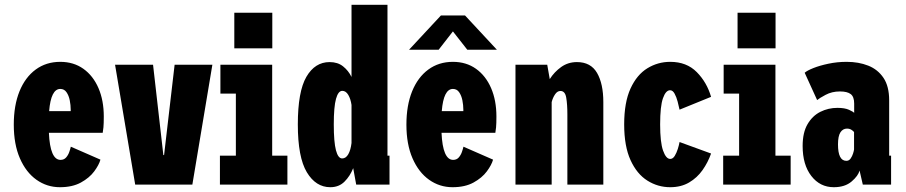

<svg xmlns="http://www.w3.org/2000/svg" viewBox="-20 -770 3778 801"><path d="M230 11Q176 11 132.2 -20Q88.5 -51 63 -109.5Q37.5 -168 37.5 -250Q37.5 -330 61.2 -388.8Q85 -447.5 128.8 -479.8Q172.5 -512 231.5 -512Q287 -512 327.8 -483Q368.5 -454 390.8 -402.5Q413 -351 413 -284Q413 -254 411.5 -238.5Q410 -223 408.5 -216H184Q189 -103 232.5 -103Q247 -103 255.8 -113Q264.5 -123 269 -136Q273.5 -149 275.5 -158L399 -104Q393 -82 373 -55Q353 -28 317.5 -8.5Q282 11 230 11ZM231.5 -399Q192.5 -399 185 -306.5H275V-312.5Q275 -331.5 271 -351.5Q267 -371.5 257.5 -385.2Q248 -399 231.5 -399Z M544 0 460 -500H618.5L661.5 -123H664.5L708.5 -500H866L782.5 0Z M957.5 -717H1116V-568.5H957.5ZM897.5 0V-120.5H964V-379.5H899.5V-500H1115.5V-120.5H1179V0Z M1358 11Q1297.5 11 1260 -51.5Q1222.5 -114 1222.5 -251Q1222.5 -388 1258.2 -449.5Q1294 -511 1355 -511Q1389 -511 1411.2 -493.2Q1433.5 -475.5 1446.5 -449V-750H1596.5V-120.5H1605V0H1466L1453.5 -68.5Q1440.5 -35.5 1417.2 -12.2Q1394 11 1358 11ZM1372.5 -251Q1372.5 -177.5 1381.5 -143.2Q1390.5 -109 1407.5 -109Q1423 -109 1433 -126.5Q1443 -144 1446.5 -173.5V-332Q1443 -357 1433 -374Q1423 -391 1408 -391Q1391 -391 1381.8 -357.8Q1372.5 -324.5 1372.5 -251Z M1868 11Q1814 11 1770.2 -20Q1726.5 -51 1701 -109.5Q1675.5 -168 1675.5 -250Q1675.5 -330 1699.2 -388.8Q1723 -447.5 1766.8 -479.8Q1810.5 -512 1869.5 -512Q1925 -512 1965.8 -483Q2006.5 -454 2028.8 -402.5Q2051 -351 2051 -284Q2051 -254 2049.5 -238.5Q2048 -223 2046.5 -216H1822Q1827 -103 1870.5 -103Q1885 -103 1893.8 -113Q1902.5 -123 1907 -136Q1911.5 -149 1913.5 -158L2037 -104Q2031 -82 2011 -55Q1991 -28 1955.5 -8.5Q1920 11 1868 11ZM1869.5 -399Q1830.5 -399 1823 -306.5H1913V-312.5Q1913 -331.5 1909 -351.5Q1905 -371.5 1895.5 -385.2Q1886 -399 1869.5 -399ZM1686.5 -562.5 1819.5 -705.5H1920L2053 -562.5H1929.5L1869.5 -639L1810 -562.5Z M2130.5 0V-500H2263L2273.5 -440Q2292.5 -470 2321.2 -490.5Q2350 -511 2387 -511Q2444.5 -511 2470.8 -465.8Q2497 -420.5 2497 -344V0H2347V-293Q2347 -335 2342.2 -362.8Q2337.5 -390.5 2318 -390.5Q2305 -390.5 2295.5 -376.2Q2286 -362 2281.5 -344V0Z M2776 11Q2724.5 11 2680.8 -16.5Q2637 -44 2610.5 -102Q2584 -160 2584 -251Q2584 -343 2610.5 -400.8Q2637 -458.5 2680.8 -485.2Q2724.5 -512 2776 -512Q2844.5 -512 2886.8 -469.2Q2929 -426.5 2946.5 -366L2815 -312.5Q2812 -327 2807 -346.2Q2802 -365.5 2794.2 -379.5Q2786.5 -393.5 2775.5 -393.5Q2757.5 -393.5 2745.8 -360.2Q2734 -327 2734 -251Q2734 -176.5 2746.2 -141.8Q2758.5 -107 2776 -107Q2787 -107 2794.8 -119.5Q2802.5 -132 2807.8 -148.8Q2813 -165.5 2815 -177.5L2946.5 -129.5Q2933.5 -92.5 2911 -60.5Q2888.5 -28.5 2855 -8.8Q2821.5 11 2776 11Z M3057 -717H3215.5V-568.5H3057ZM2997 0V-120.5H3063.5V-379.5H2999V-500H3215V-120.5H3278.5V0Z M3458.5 11Q3401 11 3364.8 -35.8Q3328.5 -82.5 3328.5 -161Q3328.5 -217 3349 -252Q3369.5 -287 3402.5 -303.5Q3435.5 -320 3473.5 -320Q3504 -320 3521.8 -312Q3539.5 -304 3543.5 -299V-338Q3543.5 -366.5 3529 -377.5Q3514.5 -388.5 3484 -388.5Q3450.5 -388.5 3424 -374.2Q3397.5 -360 3389 -352.5L3337 -466.5Q3347 -475.5 3373.2 -486Q3399.5 -496.5 3436 -504.2Q3472.5 -512 3512.5 -512Q3562 -512 3602 -496.2Q3642 -480.5 3665.8 -445.2Q3689.5 -410 3689.5 -351.5V-120.5H3697.5V0H3579.5L3566 -58.5Q3560.5 -36.5 3532.8 -12.8Q3505 11 3458.5 11ZM3511 -99Q3522 -99 3528.8 -108.8Q3535.5 -118.5 3539 -130Q3542.5 -141.5 3543 -146.5V-219Q3540.5 -223 3532.5 -228.2Q3524.5 -233.5 3513.5 -233.5Q3496.5 -233.5 3486.2 -218Q3476 -202.5 3476 -167.5Q3476 -99 3511 -99Z"/></svg>

Font: Trispace Condensed
Style: Bold
Weight: 700
Width: 3
Designer: Tyler Finck
Foundry: Etcetera Type Company
Version: Version 1.210; ttfautohint (v1.8.3)